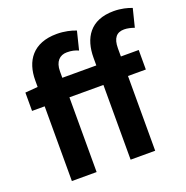

<svg xmlns="http://www.w3.org/2000/svg" viewBox="-142 -942 1038 1072"><g transform="rotate(-20 377.0 -406.0)"><path d="M754 -792C729 -802 691 -812 647 -812C507 -812 453 -722 453 -605V-560H251V-598C251 -656 280 -685 323 -685C352 -685 371 -680 391 -671L418 -780C391 -791 350 -801 305 -801C163 -801 104 -713 104 -598V-559L29 -553V-444H104V0H251V-444H453V0H599V-444H705V-560H599V-608C599 -670 623 -696 667 -696C686 -696 707 -691 727 -684Z"/></g></svg>

Font: Noto Sans CJK KR Bold
Style: Regular
Weight: 700
Designer: Ryoko NISHIZUKA (kana & ideographs); Paul D. Hunt (Latin, Greek & Cyrillic); Wenlong ZHANG (bopomofo); Sandoll Communica
Foundry: Adobe Systems Incorporated
Version: Version 1.004;PS 1.004;hotconv 1.0.82;makeotf.lib2.5.63406